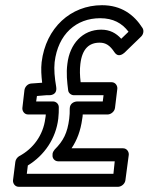

<svg xmlns="http://www.w3.org/2000/svg" viewBox="-20 -693 571 738"><path d="M203 -73H421L416 -25H83L87 -57C151 -96 195 -161 204 -237C206 -253 206 -267 206 -281C206 -294 195 -303 184 -303H119L122 -324L158 -327H168C171 -327 201 -326 196 -359C190 -394 187 -426 190 -454C203 -562 273 -623 365 -623C415 -623 449 -604 474 -571L446 -544C426 -566 402 -579 369 -579C297 -579 248 -524 239 -448C234 -411 238 -378 242 -346C243 -335 254 -327 264 -327H378L375 -303H277C267 -303 248 -297 248 -275C248 -262 248 -250 246 -236C239 -182 224 -152 190 -118C186 -113 183 -108 182 -102V-98C180 -83 192 -73 203 -73ZM255 -123C276 -154 290 -191 296 -236C297 -242 298 -247 298 -253H394C405 -253 420 -263 422 -278L431 -352C432 -363 424 -377 409 -377H290C287 -401 286 -425 289 -448C296 -506 323 -529 363 -529C387 -529 403 -518 420 -492C434 -471 452 -485 458 -490L523 -553C531 -561 534 -575 528 -585C495 -637 446 -673 372 -673C252 -673 156 -586 140 -454C137 -427 139 -402 142 -375L100 -372C87 -371 76 -360 74 -347L66 -278C65 -267 73 -253 88 -253H156C156 -249 155 -242 154 -237C146 -173 107 -121 54 -93C47 -89 40 -80 39 -71L30 0C29 11 37 25 52 25H434C445 25 460 15 462 0L475 -98C476 -109 468 -123 453 -123Z"/></svg>

Font: Falling Sky
Style: CondOuObl
Weight: 400
Designer: Paul D. Hunt
Foundry: Adobe Systems Incorporated
Version: Version 1.02